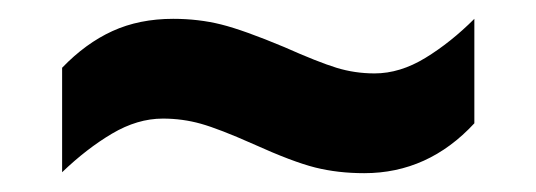

<svg xmlns="http://www.w3.org/2000/svg" viewBox="-20 -425 570 204"><path d="M46 -353Q71 -379 99.5 -392Q128 -405 164 -405Q191 -405 215 -399Q239 -393 282 -375Q318 -359 337.5 -353Q357 -347 378 -347Q405 -347 432 -363.5Q459 -380 484 -405V-294Q435 -241 367 -241Q339 -241 315 -247Q291 -253 249 -272Q213 -288 193.5 -293.5Q174 -299 153 -299Q126 -299 99 -283Q72 -267 46 -242Z"/></svg>

Font: Noto Sans Devanagari UI SemiCondensed
Style: Bold
Weight: 700
Width: 4
Designer: Jelle Bosma - Monotype Design Team
Foundry: Monotype Imaging Inc.
Version: Version 2.004; ttfautohint (v1.8.4.7-5d5b)